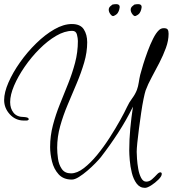

<svg xmlns="http://www.w3.org/2000/svg" viewBox="-30 -837 834 927"><path d="M670 70Q645 70 629.5 49Q614 28 606.5 -2.5Q599 -33 596.5 -63Q594 -93 594 -110Q594 -163 599 -216.5Q604 -270 612 -322Q580 -257 540.5 -196Q501 -135 456 -77Q448 -67 430.5 -49Q413 -31 392 -13Q371 5 351 17.5Q331 30 317 30Q276 30 253 4.5Q230 -21 221 -57.5Q212 -94 212 -127Q212 -181 225.5 -232.5Q239 -284 259 -333.5Q279 -383 299 -433Q319 -483 332.5 -534Q346 -585 346 -639Q346 -652 341.5 -670Q337 -688 319 -688Q282 -688 241 -664Q200 -640 160.5 -600.5Q121 -561 89 -514.5Q57 -468 38 -423.5Q19 -379 19 -344Q19 -313 35.5 -292.5Q52 -272 86 -272Q91 -272 99.5 -270Q108 -268 109 -261Q106 -255 98 -255Q90 -255 85 -255Q45 -255 17.5 -285Q-10 -315 -10 -354Q-10 -391 11 -439Q32 -487 67 -536.5Q102 -586 145 -628Q188 -670 232.5 -695.5Q277 -721 317 -721Q358 -721 374.5 -695.5Q391 -670 391 -633Q391 -585 376.5 -535.5Q362 -486 340.5 -435Q319 -384 297 -332Q275 -280 260.5 -228Q246 -176 246 -123Q246 -100 250 -71Q254 -42 268.5 -21Q283 0 313 0Q342 0 374.5 -25Q407 -50 439 -89Q471 -128 499.5 -172.5Q528 -217 550 -256.5Q572 -296 583 -320Q593 -342 608 -362Q623 -382 631 -403Q637 -419 640 -439Q643 -459 647 -476Q652 -496 661.5 -526.5Q671 -557 683 -589.5Q695 -622 709 -650Q723 -678 737 -691Q747 -701 761 -701Q775 -701 779.5 -694.5Q784 -688 784 -674Q784 -641 771 -605.5Q758 -570 739.5 -534Q721 -498 702.5 -464Q684 -430 673 -400Q669 -388 663 -359Q657 -330 651.5 -292Q646 -254 641 -216Q636 -178 633 -148Q630 -118 630 -104Q630 -94 631.5 -70.5Q633 -47 637.5 -21.5Q642 4 651.5 22Q661 40 676 40Q691 40 704 28.5Q717 17 727 6Q737 -5 744 -5Q751 -5 751 3Q751 14 735 30Q719 46 700 58Q681 70 670 70ZM625 -760Q618 -757 609.5 -768Q601 -779 601 -790Q601 -800 609 -807Q617 -814 619 -815Q624 -816 628.5 -816.5Q633 -817 637 -817Q654 -817 654 -803Q654 -800 652 -792Q650 -783 644.5 -774.5Q639 -766 625 -760ZM519 -760Q512 -757 503.5 -768Q495 -779 495 -790Q495 -800 503 -807Q511 -814 513 -815Q518 -816 522.5 -816.5Q527 -817 531 -817Q548 -817 548 -803Q548 -800 546 -792Q544 -783 538.5 -774.5Q533 -766 519 -760Z"/></svg>

Font: Licorice
Style: Regular
Weight: 400
Designer: Robert E. Leuschke
Foundry: Robert E. Leuschke
Version: Version 1.010; ttfautohint (v1.8.3)